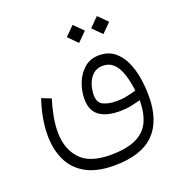

<svg xmlns="http://www.w3.org/2000/svg" viewBox="-136 -667 950 1001"><g transform="rotate(-20 339.0 -166.0)"><path d="M509.8 -547.9 560.1 -498 509.8 -447.8 460 -498ZM375 -547.9 425.3 -498 375 -447.8 325.2 -498ZM329.1 215.8Q233.9 215.8 173.3 181.9Q112.8 147.9 84.2 87.6Q55.7 27.3 55.7 -51.8Q55.7 -98.1 64.9 -147.7Q74.2 -197.3 90.3 -245.1L142.1 -224.6Q128.9 -181.6 120.1 -136.7Q111.3 -91.8 111.3 -48.8Q111.3 43.9 163.1 100.6Q214.8 157.2 329.1 157.2Q418.5 157.2 471.2 132.8Q523.9 108.4 546.9 60.3Q569.8 12.2 569.8 -59.6Q542 -51.8 515.1 -46.1Q488.3 -40.5 454.6 -40.5Q379.4 -40.5 340.1 -70.1Q300.8 -99.6 300.8 -162.6Q300.8 -208 317.9 -251.7Q335 -295.4 368.2 -323.7Q401.4 -352.1 449.7 -352.1Q499.5 -352.1 532.7 -326.4Q565.9 -300.8 585.7 -258.3Q605.5 -215.8 613.8 -165Q622.1 -114.3 622.1 -63.5Q622.1 73.7 550.8 144.8Q479.5 215.8 329.1 215.8ZM458 -95.7Q485.8 -95.7 512.9 -101.3Q540 -106.9 565.4 -114.3Q562 -142.1 555.2 -173.3Q548.3 -204.6 535.9 -231.9Q523.4 -259.3 502.4 -276.6Q481.4 -293.9 449.2 -293.9Q416 -293.9 394.8 -274.2Q373.5 -254.4 363.5 -224.9Q353.5 -195.3 353.5 -166Q353.5 -124 382.1 -109.9Q410.6 -95.7 458 -95.7Z"/></g></svg>

Font: Vazirmatn UI FD ExtraLight
Style: Regular
Weight: 200
Designer: Saber Rastikerdar
Foundry: Saber Rastikerdar
Version: Version 33.003